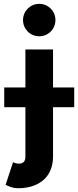

<svg xmlns="http://www.w3.org/2000/svg" viewBox="-20 -770 414 1018"><path d="M102.1 -663.6C102.1 -615.7 140.1 -577.6 188 -577.6C235.8 -577.6 273.9 -615.7 273.9 -663.6C273.9 -711.4 235.8 -749.5 188 -749.5C140.1 -749.5 102.1 -711.4 102.1 -663.6ZM49.3 89.8 9.8 209.5C22 215.8 43.9 228 78.1 228C165.5 228 261.2 185.1 261.2 59.6V-201.7H373.5V-306.2H261.2V-507.8H114.7V-306.2H2.4V-201.7H114.7V59.6C114.7 85.4 104.5 97.7 78.1 97.7C69.3 97.7 55.7 93.8 49.3 89.8Z"/></svg>

Font: Giphurs ExtraBold
Style: Regular
Weight: 800
Version: Version 1.000